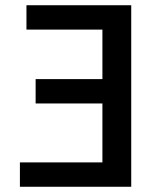

<svg xmlns="http://www.w3.org/2000/svg" viewBox="-20 -713 600 733"><path d="M56 0V-93H371V-318H116V-411H371V-600H81V-693H481V0Z"/></svg>

Font: Ubuntu Sans Mono Medium
Style: Regular
Weight: 500
Monospace: yes
Designer: Dalton Maag Ltd
Foundry: Dalton Maag Ltd
Version: Version 1.006